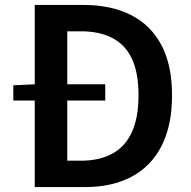

<svg xmlns="http://www.w3.org/2000/svg" viewBox="-20 -759 773 779"><path d="M34 -351V-413L123 -417H407V-351ZM121 0V-739H318Q431 -739 511.5 -698Q592 -657 635 -576Q678 -495 678 -372Q678 -250 635.5 -167Q593 -84 514 -42Q435 0 325 0ZM253 -107H309Q383 -107 435.5 -135.5Q488 -164 515 -223Q542 -282 542 -372Q542 -464 515 -521Q488 -578 435.5 -605Q383 -632 309 -632H253Z"/></svg>

Font: Noto Sans HK SemiBold
Style: Regular
Weight: 600
Version: Version 2.004-H2;hotconv 1.0.118;makeotfexe 2.5.65603